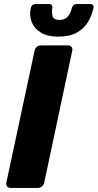

<svg xmlns="http://www.w3.org/2000/svg" viewBox="-20 -923 480 943"><path d="M32 0Q21 0 15 -7.5Q9 -15 11 -25L150 -675Q152 -686 161 -693Q170 -700 180 -700H315Q325 -700 331 -693Q337 -686 335 -675L197 -25Q195 -15 186 -7.5Q177 0 167 0ZM264 -743Q214 -743 181.5 -762.5Q149 -782 136 -814Q123 -846 131 -884Q133 -892 139 -897.5Q145 -903 154 -903H222Q231 -903 235 -897.5Q239 -892 237 -884Q233 -861 238.5 -843Q244 -825 272 -825Q300 -825 314 -843Q328 -861 333 -884Q335 -892 341 -897.5Q347 -903 356 -903H424Q433 -903 437 -897.5Q441 -892 439 -884Q431 -846 411.5 -814Q392 -782 356.5 -762.5Q321 -743 264 -743Z"/></svg>

Font: Rubik
Style: Bold Italic
Weight: 700
Italic angle: -12°
Designer: Hubert and Fischer
Foundry: Hubert and Fischer
Version: Version 2.300;gftools[0.9.30]